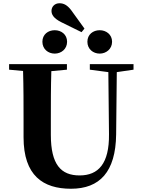

<svg xmlns="http://www.w3.org/2000/svg" viewBox="-20 -1142 869 1182"><path d="M594 -812C633 -812 670 -840 670 -885C670 -930 633 -956 594 -956C553 -956 518 -930 518 -885C518 -840 553 -812 594 -812ZM482 -944 500 -966 417 -1081C394 -1110 373 -1122 346 -1122C317 -1122 297 -1101 297 -1075C297 -1053 309 -1030 356 -1006ZM317 -812C357 -812 393 -840 393 -885C393 -930 357 -956 317 -956C276 -956 241 -930 241 -885C241 -840 276 -812 317 -812ZM802 -747H533V-713L647 -698L651 -316C653 -135 586 -62 470 -62C355 -62 293 -129 293 -312V-406C293 -505 293 -606 296 -704L392 -713V-747H36V-713L122 -705C125 -605 125 -504 125 -406V-297C125 -61 245 20 417 20C594 20 692 -84 695 -314L699 -698L802 -713Z"/></svg>

Font: Noto Serif KR Black
Style: Regular
Weight: 900
Version: Version 1.001;PS 1.001;hotconv 16.6.54;makeotf.lib2.5.65590